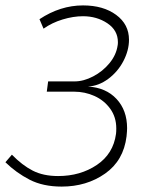

<svg xmlns="http://www.w3.org/2000/svg" viewBox="-31 -679 571 710"><path d="M-11 -79 13 -107Q51 -68 90 -48Q129 -28 184 -28Q266 -28 327 -69Q388 -110 398 -184Q399 -191 399 -204Q399 -246 376.5 -277Q354 -308 318.5 -324Q283 -340 243 -340H142L147 -378H245Q278 -378 313.5 -396.5Q349 -415 374 -445.5Q399 -476 404 -511Q405 -515 405 -523Q405 -567 366 -593Q327 -619 276 -619Q240 -619 200.5 -607Q161 -595 130 -573L115 -608Q192 -659 276 -659Q351 -659 398.5 -624Q446 -589 446 -532Q446 -493 425.5 -453.5Q405 -414 369.5 -387.5Q334 -361 294 -359Q361 -355 400 -313Q439 -271 439 -205Q439 -195 437 -175Q426 -85 357.5 -37Q289 11 197 11Q128 11 78.5 -14.5Q29 -40 -11 -79Z"/></svg>

Font: Bellota Light
Style: Italic
Weight: 300
Italic angle: -7.5°
Designer: Kemie Guaida
Foundry: Kemie Guaida
Version: Version 4.001